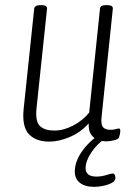

<svg xmlns="http://www.w3.org/2000/svg" viewBox="-20 -544 523 747"><path d="M172 7Q119 7 92 -22.5Q65 -52 72 -120L113 -510Q115 -524 137 -524H142Q164 -524 163 -510L122 -122Q117 -71 135.5 -53.5Q154 -36 192 -36Q227 -36 264.5 -55.5Q302 -75 327 -106L369 -510Q370 -524 392 -524H398Q420 -524 419 -510L375 -87Q372 -59 381 -49Q390 -39 409 -39Q423 -39 430 -41.5Q437 -44 443 -44Q448 -44 448 -35Q448 -27 445.5 -18Q443 -9 441 -6Q436 -1 421 2.5Q406 6 392 6Q380 6 363.5 1Q347 -4 335.5 -19Q324 -34 325 -64Q294 -29 251.5 -11Q209 7 172 7ZM347 183Q310 183 290.5 167Q271 151 271 124Q271 85 299 45Q327 5 373 -25L393 -8Q357 16 335 49.5Q313 83 313 110Q313 143 355 143Q375 143 394 137Q413 131 419 131Q424 131 426.5 136.5Q429 142 429 149Q429 160 415 167.5Q401 175 382 179Q363 183 347 183Z"/></svg>

Font: Asap Condensed Condensed ExtraLight
Style: Italic
Weight: 200
Width: 3
Italic angle: -6°
Designer: Pablo Cosgaya
Foundry: Omnibus-Type
Version: Version 3.001; ttfautohint (v1.8.4.7-5d5b)